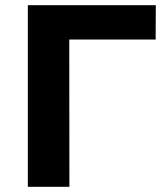

<svg xmlns="http://www.w3.org/2000/svg" viewBox="-20 -720 633 740"><path d="M87.3 0V-700H580.5L579.9 -567.7H210.4L246.9 -604.8L247.5 0Z"/></svg>

Font: Montserrat Thin
Style: Regular
Weight: 100
Designer: Julieta Ulanovsky
Foundry: Julieta Ulanovsky
Version: Version 9.000